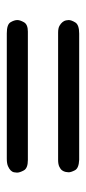

<svg xmlns="http://www.w3.org/2000/svg" viewBox="136 -588 253 565"><g transform="rotate(-90 262.5 -305.5)"><path d="M37 -382Q37 -385 38 -390.5Q39 -396 43.5 -400.5Q48 -405 56 -408.5Q64 -412 78 -412H447Q473 -412 479.5 -401Q486 -390 486 -381Q486 -373 479.5 -361.5Q473 -350 452 -350H74Q50 -350 43.5 -362Q37 -374 37 -382ZM38 -230Q38 -233 39 -238.5Q40 -244 43.5 -249Q47 -254 54.5 -257.5Q62 -261 74 -261H449Q462 -261 469 -257Q476 -253 480 -248Q484 -243 485 -238Q486 -233 486 -230Q486 -222 479 -210.5Q472 -199 446 -199H75Q50 -200 44 -211.5Q38 -223 38 -230Z"/></g></svg>

Font: CMU Typewriter Custom
Style: Regular
Weight: 500
Monospace: yes
Version: Version 0.7.0